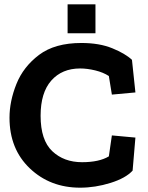

<svg xmlns="http://www.w3.org/2000/svg" viewBox="-20 -859 684 889"><path d="M293 -705V-839H422V-705ZM594 -69Q562 -34 491.5 -12Q421 10 351 10Q212 10 118 -79.5Q24 -169 24 -314Q24 -390 56 -470Q88 -550 161 -605Q234 -660 357 -660Q440 -660 500 -635.5Q560 -611 591 -582L607 -431L498 -421L484 -507Q458 -524 421 -533Q384 -542 351 -542Q267 -542 217.5 -486Q168 -430 168 -323Q168 -210 222 -159Q276 -108 360 -108Q439 -108 484 -135L498 -232L607 -222Z"/></svg>

Font: Zilla Slab Bold
Style: Bold
Weight: 700
Designer: Typotheque.com
Foundry: Typotheque type foundry
Version: Version 1.1; 2017; ttfautohint (v1.6)